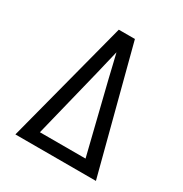

<svg xmlns="http://www.w3.org/2000/svg" viewBox="-171 -863 942 991"><g transform="rotate(30 300.0 -367.5)"><path d="M60 0 188 -490 252 -735H348L412 -490L540 0ZM436 -73 333 -490Q325 -525 316.5 -559.5Q308 -594 300 -628Q292 -594 283.5 -559.5Q275 -525 267 -490L164 -73Z"/></g></svg>

Font: Nova Nerd Font
Style: Regular
Weight: 400
Designer: Belleve Invis
Foundry: Belleve Invis
Version: Version 24.1.4; ttfautohint (v1.8.4);Nerd Fonts 3.1.1